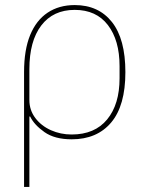

<svg xmlns="http://www.w3.org/2000/svg" viewBox="-20 -538 575 758"><path d="M75 200V-253Q75 -341 99 -399.5Q123 -458 168 -488Q213 -518 275 -518Q369 -518 422 -451Q475 -384 475 -253Q475 -121 419 -54.5Q363 12 263 12Q196 12 155.5 -16.5Q115 -45 99 -78H96V200ZM263 -7Q354 -7 403 -66.5Q452 -126 452 -229V-277Q452 -379 406 -439Q360 -499 275 -499Q190 -499 143 -437.5Q96 -376 96 -265V-143Q96 -103 119.5 -72Q143 -41 181 -24Q219 -7 263 -7Z"/></svg>

Font: IBM Plex Sans Thin
Style: Regular
Weight: 250
Designer: Mike Abbink, Paul van der Laan, Pieter van Rosmalen
Foundry: Bold Monday
Version: Version 3.201